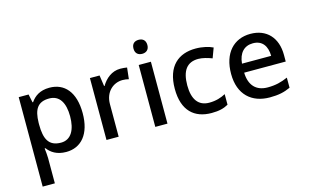

<svg xmlns="http://www.w3.org/2000/svg" viewBox="-111 -1060 2602 1615"><g transform="rotate(-15 1189.5 -252.0)"><path d="M352 -549C268 -549 220 -512 189 -467H184L169 -539H83V240H189V20C189 -5 185 -42 182 -66H189C219 -25 269 10 351 10C481 10 568 -87 568 -270C568 -455 482 -549 352 -549ZM327 -462C417 -462 459 -389 459 -272C459 -156 417 -77 329 -77C222 -77 189 -146 189 -271V-287C191 -405 227 -462 327 -462Z M969 -549C895 -549 839 -501 805 -443H801L787 -539H703V0H809V-284C809 -390 882 -452 963 -452C980 -452 1002 -449 1017 -445L1028 -544C1012 -547 988 -549 969 -549Z M1182 -744C1148 -744 1121 -727 1121 -683C1121 -640 1148 -622 1182 -622C1214 -622 1242 -640 1242 -683C1242 -727 1214 -744 1182 -744ZM1234 -539H1128V0H1234Z M1617 10C1682 10 1724 -1 1763 -23V-115C1724 -94 1679 -79 1620 -79C1527 -79 1478 -144 1478 -267C1478 -394 1525 -459 1624 -459C1662 -459 1706 -446 1743 -432L1775 -518C1740 -535 1685 -549 1625 -549C1477 -549 1369 -465 1369 -266C1369 -75 1468 10 1617 10Z M2102 -549C1957 -549 1859 -446 1859 -265C1859 -84 1967 10 2124 10C2200 10 2250 -1 2304 -26V-114C2247 -89 2197 -76 2128 -76C2028 -76 1971 -136 1968 -247H2330V-305C2330 -455 2243 -549 2102 -549ZM2102 -467C2185 -467 2223 -409 2224 -325H1970C1978 -416 2026 -467 2102 -467Z"/></g></svg>

Font: Noto Sans Arabic UI Md
Style: Regular
Weight: 500
Designer: Monotype Design Team, Nadine Chahine and Nizar Qandah
Foundry: Monotype Imaging Inc.
Version: Version 2.010